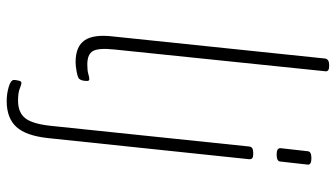

<svg xmlns="http://www.w3.org/2000/svg" viewBox="-235 -557 1004 574"><g transform="rotate(90 267.0 -270.0)"><path d="M166 6Q119 6 100.5 -21Q82 -48 89 -106L155 -740Q157 -752 174 -752H178Q195 -752 193 -740L128 -110Q123 -63 132.5 -46Q142 -29 173 -29Q191 -29 201 -32Q211 -35 217 -35Q222 -35 222 -28Q222 -11 215 -4Q210 0 193.5 3Q177 6 166 6ZM282 212Q261 212 240 206Q219 200 219 190Q219 185 221 176.5Q223 168 227 168Q233 168 245 173Q257 178 281 178Q316 178 333 157Q350 136 356 82L418 -513Q419 -525 436 -525H442Q457 -525 456 -513L393 87Q386 154 359.5 183Q333 212 282 212ZM442 -595Q422 -595 423 -607L432 -687Q432 -699 453 -699Q474 -699 472 -687L463 -607Q463 -595 442 -595Z"/></g></svg>

Font: Asap Semi Condensed Semi Condensed Thin
Style: Italic
Weight: 100
Width: 4
Italic angle: -6°
Designer: Pablo Cosgaya
Foundry: Omnibus-Type
Version: Version 3.001; ttfautohint (v1.8.4.7-5d5b)